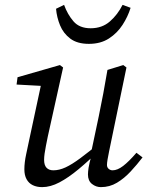

<svg xmlns="http://www.w3.org/2000/svg" viewBox="-20 -755 612 788"><path d="M153 13Q131 13 114.5 5Q98 -3 89 -19.5Q80 -36 80 -60Q80 -88 87.5 -122.5Q95 -157 101 -186L152 -424L159 -402L48 -408L52 -438L226 -488L239 -478L176 -194Q172 -174 168.5 -156.5Q165 -139 163 -124.5Q161 -110 161 -99Q161 -77 171 -66.5Q181 -56 199 -56Q223 -56 249 -68Q275 -80 310 -106Q345 -132 394 -172L401 -144H394Q345 -96 303 -61Q261 -26 224 -6.5Q187 13 153 13ZM394 13Q374 13 357.5 0Q341 -13 341 -39Q341 -50 343.5 -66.5Q346 -83 356 -120H352L385 -276Q395 -324 404 -372Q413 -420 421 -468L486 -488L499 -478L428 -135Q424 -116 421.5 -101Q419 -86 419 -78Q419 -68 426 -62Q433 -56 442 -56Q462 -56 485.5 -74Q509 -92 540 -128L565 -109Q542 -79 516 -51Q490 -23 460 -5Q430 13 394 13ZM345 -575Q297 -575 268.5 -596.5Q240 -618 226.5 -651Q213 -684 210 -719L243 -735Q257 -696 281.5 -667.5Q306 -639 352 -639Q399 -639 431 -667Q463 -695 483 -735L516 -723Q505 -687 483 -653Q461 -619 427 -597Q393 -575 345 -575Z"/></svg>

Font: Source Serif 4
Style: Italic
Weight: 400
Italic angle: -12°
Designer: Frank Grießhammer
Foundry: Adobe Systems Incorporated
Version: Version 4.004;hotconv 1.0.116;makeotfexe 2.5.65601